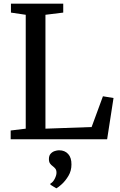

<svg xmlns="http://www.w3.org/2000/svg" viewBox="-20 -763 659 1052"><path d="M38.5 0V-48L121 -58V-682L40 -694V-743H326.5V-694L229 -682V-58L482 -67L544 -235.5L602 -226L567 0ZM371.5 138.5Q371.5 173 355 200.5Q338.5 228 319 245.8Q299.5 263.5 289.5 268.5H288L256.5 249.5L256 243Q270 236 279.8 216.8Q289.5 197.5 289.5 183.5Q289.5 168.5 283 160.8Q276.5 153 269 147.5Q261 142 254.5 133.2Q248 124.5 248 108.5Q248 89.5 257.8 79Q267.5 68.5 280.5 64.5Q293.5 60.5 302 60.5H304.5Q335 60.5 353.5 80.8Q372 101 371.5 138.5Z"/></svg>

Font: Merriweather 24pt
Style: Regular
Weight: 400
Designer: Eben Sorkin
Foundry: Eben Sorkin
Version: Version 2.100